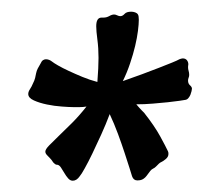

<svg xmlns="http://www.w3.org/2000/svg" viewBox="-20 -704 384 335"><path d="M220.7 -678.7Q222.2 -676.3 222.2 -669.4Q222.2 -662.1 220.7 -650.1Q219.2 -638.2 215.8 -623.8Q212.4 -609.4 207 -593.5Q201.7 -577.6 194.3 -562.5Q211.4 -568.4 227.8 -574.5Q244.1 -580.6 257.3 -585.7Q270.5 -590.8 280 -594.7Q289.6 -598.6 293 -600.6Q294.4 -601.1 295.9 -601.6Q297.4 -602.1 298.8 -602.1Q303.7 -602.1 306.2 -598.9Q308.6 -595.7 308.6 -591.8Q308.6 -590.8 308.3 -589.4Q308.1 -587.9 308.1 -586.9Q308.1 -583.5 309.1 -580.3Q310.1 -577.1 310.1 -573.2Q310.1 -570.8 309.1 -568.4Q308.1 -565.9 308.1 -563.5Q308.1 -558.1 311.5 -555.2Q314.9 -552.2 314.9 -549.3Q314.9 -547.9 314.2 -544.9Q313.5 -542 312.3 -538.8Q311 -535.6 308.8 -533Q306.6 -530.3 303.7 -529.8Q301.3 -529.3 293 -528.1Q284.7 -526.9 272.7 -525.6Q260.7 -524.4 246.6 -523.2Q232.4 -522 217.8 -522Q220.7 -518.6 223.1 -515.9Q225.6 -513.2 227.5 -511.2L231.4 -507.3Q249.5 -484.4 259.5 -466.1Q269.5 -447.8 272.9 -440.4Q273.9 -439 273.9 -435.5Q273.9 -430.2 269 -426.3Q264.2 -422.4 261.7 -421.4Q259.3 -420.4 257.3 -418.5Q255.4 -416.5 252.4 -413.6Q250 -411.1 247.3 -409.9Q244.6 -408.7 242.2 -405.8Q239.7 -402.8 237.8 -399.9Q235.8 -397 233.4 -394.5Q231 -392.1 227.8 -390.6Q224.6 -389.2 219.7 -389.2Q212.9 -389.2 210.4 -396.5Q209.5 -399.4 206.1 -410.4Q202.6 -421.4 197.5 -437Q192.4 -452.6 185.8 -470.5Q179.2 -488.3 171.4 -504.9Q164.6 -486.8 156.5 -469Q148.4 -451.2 141.1 -436Q133.8 -420.9 127.9 -410.4Q122.1 -399.9 119.1 -396.5Q113.8 -388.7 106.9 -388.7Q102.5 -388.7 98.9 -392.8Q95.2 -397 92.3 -402.1Q89.4 -407.2 86.4 -411.6Q83.5 -416 80.1 -416.5Q79.6 -416.5 78.1 -416.7Q76.7 -417 74.7 -418.9Q73.2 -419.9 71.5 -422.6Q69.8 -425.3 67.9 -427.2Q64.5 -430.7 61.8 -433.6Q59.1 -436.5 59.1 -439.5Q59.1 -443.4 65.7 -450.2Q72.3 -457 82.5 -466.8Q92.8 -476.6 105.5 -489.3Q118.2 -502 130.9 -518.1Q125 -517.1 119.1 -517.1Q113.3 -517.1 107.9 -517.1Q101.1 -517.1 87.9 -518.1Q74.7 -519 61.8 -521.7Q48.8 -524.4 39.1 -528.8Q29.3 -533.2 29.3 -540Q29.3 -543.9 32.2 -548.3Q35.2 -552.7 37.6 -558.6Q40 -563 41.3 -568.1Q42.5 -573.2 43 -576.2Q43.9 -580.6 45.9 -584.5Q47.9 -588.4 50.3 -592.3Q52.7 -597.7 55.2 -599.1Q57.6 -600.6 60.1 -600.6Q65.9 -600.6 71.3 -596.2Q73.7 -594.2 81.3 -589.8Q88.9 -585.4 99.9 -580.3Q110.8 -575.2 123.8 -569.8Q136.7 -564.5 149.9 -561Q150.9 -573.7 151.4 -584.2Q151.9 -594.7 151.9 -603Q151.9 -620.1 149.9 -635Q147.9 -649.9 147.9 -658.2Q147.9 -673.3 157.2 -673.3H160.6Q166 -673.3 170.7 -676Q175.3 -678.7 179.2 -678.7Q181.6 -678.7 184.6 -677.2Q187.5 -675.8 189.9 -675.8Q193.8 -675.8 197.3 -679.7Q200.7 -683.6 209 -683.6Q212.4 -683.6 215.8 -682.4Q219.2 -681.2 220.7 -678.7Z"/></svg>

Font: Engagement
Style: Regular
Weight: 400
Designer: Astigmatic (AOETI)
Foundry: Astigmatic (AOETI)
Version: Version 1.000